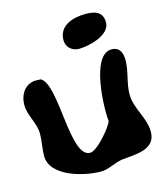

<svg xmlns="http://www.w3.org/2000/svg" viewBox="-145 -745 717 844"><g transform="rotate(-15 213.5 -323.5)"><path d="M200 -580C200 -548 226 -526 256 -526C303 -526 401 -550 401 -608C401 -655 368 -667 324 -667C267 -667 200 -648 200 -580ZM-14 -111C-14 -16 136 20 210 20C246 20 278 -2 313 -7C372 -14 467 -9 467 -93C467 -157 419 -210 419 -275C419 -327 441 -374 441 -426C441 -459 430 -487 393 -487C299 -487 293 -240 300 -187C296 -165 219 -72 186 -72C94 -72 131 -397 60 -440C57 -440 40 -441 37 -441C-12 -441 -40 -397 -40 -350C-40 -300 -6 -261 -6 -210C-6 -176 -14 -145 -14 -111Z"/></g></svg>

Font: Charger
Style: Overspray
Weight: 400
Designer: Jasper
Foundry: Cannot Into Space Fonts
Version: Version 0.980